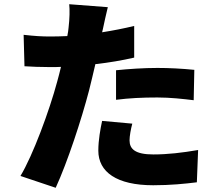

<svg xmlns="http://www.w3.org/2000/svg" viewBox="-20 -836 1040 910"><path d="M530 -363C593 -371 654 -374 726 -374C787 -374 849 -367 898 -361L901 -505C841 -511 781 -514 726 -514C661 -514 587 -509 530 -503ZM616 -713C566 -701 515 -691 464 -683L468 -700C473 -723 483 -771 491 -802L308 -816C311 -791 310 -747 305 -705C304 -693 302 -680 299 -665C273 -664 246 -663 220 -663C177 -663 146 -665 92 -671L96 -522C130 -520 168 -518 219 -518C235 -518 252 -518 269 -519C264 -496 257 -472 251 -449C214 -311 136 -100 77 -2L244 54C300 -68 366 -269 402 -407C412 -446 422 -490 432 -532C496 -539 560 -550 616 -563ZM464 -263C456 -226 446 -172 446 -122C446 -21 533 42 706 42C789 42 856 35 913 28L919 -125C843 -112 774 -104 707 -104C620 -104 594 -130 594 -171C594 -191 600 -224 607 -250Z"/></svg>

Font: Noto Sans Korean Black
Style: Bold
Weight: 900
Designer: Ryoko NISHIZUKA (kana & ideographs); Paul D. Hunt (Latin, Greek & Cyrillic); Wenlong ZHANG (bopomofo); Sandoll Communica
Foundry: Adobe Systems Incorporated
Version: Version 1.000;PS 1;hotconv 1.0.78;makeotf.lib2.5.61930